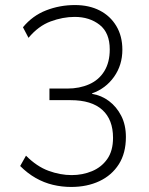

<svg xmlns="http://www.w3.org/2000/svg" viewBox="-20 -733 589 761"><path d="M262 8Q225 8 189.5 -0.5Q154 -9 121.5 -27.5Q89 -46 60 -75L83 -116Q126 -73 172.5 -56Q219 -39 264 -39Q307 -39 344.5 -54.5Q382 -70 405 -102.5Q428 -135 428 -187Q428 -259 385.5 -297.5Q343 -336 260 -336H176V-382H247Q295 -382 333.5 -399Q372 -416 393.5 -451Q415 -486 415 -537Q415 -603 375 -634.5Q335 -666 276 -666Q229 -666 180.5 -648Q132 -630 93 -583L71 -625Q109 -671 163 -692Q217 -713 277 -713Q333 -713 375 -691.5Q417 -670 441 -630Q465 -590 465 -536Q465 -475 432 -428.5Q399 -382 345 -363V-361Q382 -355 412 -332.5Q442 -310 460.5 -274Q479 -238 479 -190Q479 -126 451 -82Q423 -38 374 -15Q325 8 262 8Z"/></svg>

Font: Nunito Sans 7pt SemiCondensed ExtraLight
Style: Regular
Weight: 250
Width: 4
Designer: Vernon Adams
Foundry: Vernon Adams
Version: Version 3.101;gftools[0.9.27]